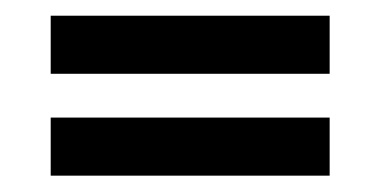

<svg xmlns="http://www.w3.org/2000/svg" viewBox="-20 -386 479 242"><path d="M43.9 -293V-366.2H395.5V-293ZM43.9 -164.6V-237.8H395.5V-164.6Z"/></svg>

Font: Harmattan
Style: Bold
Weight: 700
Designer: George W. Nuss III and SIL International
Foundry: SIL International
Version: Version 4.000